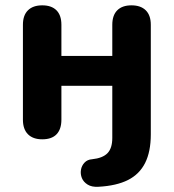

<svg xmlns="http://www.w3.org/2000/svg" viewBox="-20 -519 658 727"><path d="M353 188.2Q327.5 189.8 311.8 179.9Q296 170 290 155.1Q284 140.2 286.5 124.4Q289 108.5 299.9 96.9Q310.8 85.2 328.5 84Q368.8 79.8 387 61Q405.2 42.2 405.2 3.2V-194.2H212.5V-65.8Q212.5 -29.8 194.2 -10.6Q176 8.5 140 8.5Q105 8.5 85.9 -10.6Q66.8 -29.8 66.8 -65.8V-425.2Q66.8 -461.2 85.9 -480Q105 -498.8 140 -498.8Q175 -498.8 193.8 -480Q212.5 -461.2 212.5 -425.2V-307.2H405.2V-425.2Q405.2 -461.2 424 -480Q442.8 -498.8 477.8 -498.8Q512.8 -498.8 531.9 -480Q551 -461.2 551 -425.2V-10.2Q551 55 529.6 97.8Q508.2 140.5 464.8 162.5Q421.2 184.5 353 188.2Z"/></svg>

Font: Nunito ExtraLight
Style: Regular
Weight: 200
Designer: Vernon Adams
Foundry: Vernon Adams
Version: Version 3.602;April 4, 2023;FontCreator 14.0.0.2856 64-bit